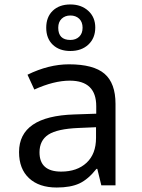

<svg xmlns="http://www.w3.org/2000/svg" viewBox="-20 -836 640 866"><path d="M437 0 418.9 -74.2H415Q377.4 -26.9 337.9 -8.5Q298.3 9.8 235.8 9.8Q156.2 9.8 111.1 -32.2Q65.9 -74.2 65.9 -149.9Q65.9 -312 314.9 -319.8L414.1 -323.2V-356.9Q414.1 -472.2 294.9 -472.2Q223.1 -472.2 134.8 -432.1L104 -499Q199.7 -545.9 291 -545.9Q401.9 -545.9 451.4 -503.4Q501 -460.9 501 -367.2V0ZM413.1 -262.2 334 -258.8Q238.3 -254.9 198.2 -228.8Q158.2 -202.6 158.2 -148.9Q158.2 -62 255.9 -62Q327.6 -62 370.4 -101.8Q413.1 -141.6 413.1 -213.9ZM297.4 -606Q247.6 -606 218 -634.3Q188.5 -662.6 188.5 -710.9Q188.5 -759.3 218 -787.6Q247.6 -815.9 297.4 -815.9Q346.7 -815.9 378.2 -787.1Q409.7 -758.3 409.7 -711.9Q409.7 -664.1 378.7 -635Q347.7 -606 297.4 -606ZM297.4 -766.1Q273.4 -766.1 258.1 -751.5Q242.7 -736.8 242.7 -710.9Q242.7 -655.8 297.4 -655.8Q321.8 -655.8 337.2 -670.4Q352.5 -685.1 352.5 -710.9Q352.5 -736.8 337.2 -751.5Q321.8 -766.1 297.4 -766.1Z"/></svg>

Font: WenQuanYi Micro Hei Mono
Style: Regular
Weight: 400
Foundry: Ascender Corporation
Version: Version 0.2.0-beta